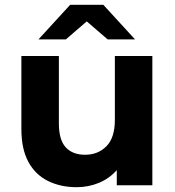

<svg xmlns="http://www.w3.org/2000/svg" viewBox="-20 -771 727 799"><path d="M299 8Q232 8 179.5 -18Q127 -44 98 -97.5Q69 -151 69 -234V-538H225V-257Q225 -189 253.5 -158Q282 -127 334 -127Q388 -127 423 -162.5Q458 -198 458 -272V-538H614V0H466V-63Q435 -28 391.5 -10Q348 8 299 8ZM140 -607 272 -751H410L542 -607H428L341 -682L254 -607Z"/></svg>

Font: Montserrat
Style: Bold
Weight: 700
Designer: Julieta Ulanovsky
Foundry: Julieta Ulanovsky
Version: Version 9.000; ttfautohint (v1.8.4.7-5d5b)